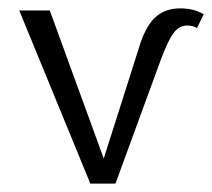

<svg xmlns="http://www.w3.org/2000/svg" viewBox="-20 -439 507 459"><path d="M411 -419Q443 -419 467 -405L451 -372Q441 -378 427 -378Q408 -378 394.5 -359.5Q381 -341 364 -295L256 0H196L26 -414H99L228 -60L311 -321Q326 -373 349.5 -396Q373 -419 411 -419Z"/></svg>

Font: EauTestInfant
Style: Regular
Weight: 400
Designer: Christian Thalmann (Catharsis Fonts)
Version: Version 0.001;PS 000.001;hotconv 1.0.88;makeotf.lib2.5.64775